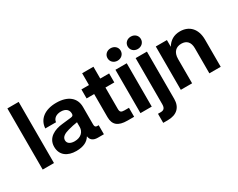

<svg xmlns="http://www.w3.org/2000/svg" viewBox="-113 -1253 2448 1978"><g transform="rotate(-30 1111.5 -264.5)"><path d="M187 -727.5H52.7V0H187Z M450.2 8.3C538.1 8.3 589.4 -21.5 617.2 -67.4H619.1C624.5 -23.4 656.2 0 708 0H780.8V-107.4H764.2C743.2 -107.4 734.9 -117.7 734.9 -143.6V-350.6C734.9 -459.5 654.8 -526.4 516.6 -526.4C377.9 -526.4 293.9 -458.5 287.6 -353.5H415.5C419.4 -395.5 456.5 -424.3 513.2 -424.3C568.4 -424.3 601.6 -395.5 601.6 -351.1C601.6 -331.1 596.2 -321.8 574.2 -318.4C548.3 -314.5 508.3 -310.5 462.9 -305.7C371.6 -296.4 272 -253.4 272 -143.6C272 -41.5 347.2 8.3 450.2 8.3ZM485.4 -87.4C434.6 -87.4 401.9 -108.9 401.9 -146C401.9 -186 438.5 -207.5 493.7 -222.7C532.2 -233.9 566.4 -239.7 602.5 -245.6V-189.5C602.5 -131.8 559.6 -87.4 485.4 -87.4Z M900.9 -656.2V-515.6H811V-408.7H900.9V-133.8C900.9 -42.5 951.2 0 1061.5 0H1140.6V-106.9H1086.4C1047.4 -106.9 1035.2 -118.7 1035.2 -154.3V-408.7H1140.6V-515.6H1035.2V-656.2Z M1215.8 0H1350.1V-515.6H1215.8ZM1282.7 -585.4C1327.6 -585.4 1361.3 -617.2 1361.3 -659.7C1361.3 -701.7 1327.6 -732.9 1282.7 -732.9C1237.8 -732.9 1204.6 -701.7 1204.6 -659.7C1204.6 -617.2 1237.8 -585.4 1282.7 -585.4Z M1456.1 -515.6V32.2C1456.1 77.6 1439.5 96.2 1400.9 96.2H1368.7V204.1H1422.9C1532.7 204.1 1590.3 145 1590.3 47.4V-515.6ZM1522.9 -585.4C1567.9 -585.4 1601.6 -617.2 1601.6 -659.7C1601.6 -701.7 1567.9 -732.9 1522.9 -732.9C1478 -732.9 1444.8 -701.7 1444.8 -659.7C1444.8 -617.2 1478 -585.4 1522.9 -585.4Z M1830.1 -288.6C1830.1 -372.1 1875 -409.2 1936.5 -409.2C1999.5 -409.2 2035.6 -371.1 2035.6 -299.3V0H2170.4V-322.8C2170.4 -453.6 2096.7 -526.4 1987.8 -526.4C1915.5 -526.4 1863.3 -493.7 1828.1 -435.5V-515.6H1695.8V0H1830.1Z"/></g></svg>

Font: Raveo Display Display SemiBold
Style: Regular
Weight: 600
Designer: Jakub Foglar, Rasmus Andersson (Inter)
Foundry: Jakubfoglar.com
Version: Version 1.100;Glyphs 3.2.3 (3260)